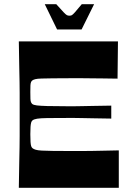

<svg xmlns="http://www.w3.org/2000/svg" viewBox="-20 -898 628 918"><path d="M70 0Q71 -72 72 -118Q73 -164 73.5 -194.5Q74 -225 74 -247.5Q74 -270 74 -293.5Q74 -317 74 -350Q74 -383 74 -406.5Q74 -430 74 -452.5Q74 -475 73.5 -505.5Q73 -536 72 -582Q71 -628 70 -700H544L542 -522Q499 -523 471 -523Q443 -523 420.5 -523.5Q398 -524 373.5 -524Q349 -524 316 -524Q265 -524 231.5 -523.5Q198 -523 178.5 -522.5Q159 -522 149 -519.5Q139 -517 134 -513Q131 -511 128.5 -505.5Q126 -500 125.5 -489Q125 -478 125 -457Q125 -436 125.5 -425Q126 -414 128.5 -409Q131 -404 134 -401Q140 -396 156 -394Q172 -392 206 -391Q240 -390 301 -390Q322 -390 337 -390Q352 -390 370.5 -390.5Q389 -391 421.5 -391.5Q454 -392 512 -393V-331Q454 -332 421.5 -332.5Q389 -333 370.5 -333.5Q352 -334 337 -334Q322 -334 301 -334Q240 -334 206.5 -333.5Q173 -333 158 -330.5Q143 -328 136 -323Q131 -319 129 -312Q127 -305 126 -292Q125 -279 125 -256Q125 -232 126 -219Q127 -206 129 -199.5Q131 -193 136 -189Q141 -185 151 -182Q161 -179 180 -178Q199 -177 232 -176.5Q265 -176 316 -176Q351 -176 376 -176Q401 -176 424 -176.5Q447 -177 476 -177.5Q505 -178 548 -179V0ZM253 -757 194 -878H249Q274 -850 284.5 -839Q295 -828 300 -825.5Q305 -823 312 -823Q319 -823 323.5 -825.5Q328 -828 338 -839Q348 -850 371 -878H430L370 -757Z"/></svg>

Font: Ojuju
Style: Bold
Weight: 700
Designer: Chisaokwu Joboson, Mirko Velimirovic
Foundry: Udi Foundry
Version: Version 1.000